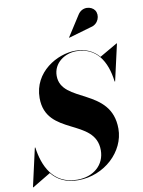

<svg xmlns="http://www.w3.org/2000/svg" viewBox="-130 -1075 865 1162"><g transform="rotate(-10 303.0 -494.0)"><path d="M490 -884C538 -893.5 555.5 -947 534.5 -979C516 -1007 459 -1018 430 -970.5L349.5 -845L350.5 -843.5ZM-20 10 92.5 -57.5C127.5 -14 179 15 255.5 15C416.5 15 548 -110 548 -250C548 -505 235.5 -459.5 235.5 -629.5C235.5 -708 306.5 -756 377.5 -756C499 -756 559.5 -664.5 575 -535H578L629 -760H626L517 -697C483.5 -736.5 436 -760 372.5 -760C261.5 -760 110.5 -675 110.5 -515C110.5 -280 420.5 -340 420.5 -140.5C420.5 -51.5 351.5 11 250.5 11C99.5 11 48 -113.5 33 -225H30L-23 10Z"/></g></svg>

Font: Bodoni* 72pt
Style: Bold Italic
Weight: 700
Italic angle: -13°
Version: Version 2.3